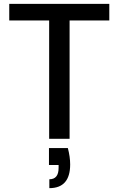

<svg xmlns="http://www.w3.org/2000/svg" viewBox="-20 -720 615 996"><path d="M235 0V-614H28V-700H547V-614H341V0ZM236 256V210Q284 210 284 151V136H234V48H332Q344 94 344 133Q344 256 236 256Z"/></svg>

Font: Ultramarine Medium
Style: Regular
Weight: 500
Designer: Colophon Foundry, Jonny Pinhorn
Foundry: Colophon Foundry
Version: Version 1.200; ttfautohint (v1.8.3)